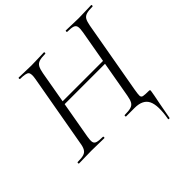

<svg xmlns="http://www.w3.org/2000/svg" viewBox="-209 -796 1160 1160"><g transform="rotate(-45 371.0 -215.5)"><path d="M170.8 -315 175 -335.8H576L572.6 -315ZM102.8 -82.4 184.8 -545.4Q192.8 -588.6 181.2 -600.8Q169.6 -613 120 -613Q116.8 -613 116.8 -619Q116.8 -625 120 -625Q143.2 -625 170.1 -623.5Q197 -622 225.6 -622Q259.6 -622 287 -623.5Q314.4 -625 334.4 -625Q338.4 -625 338.4 -619Q338.4 -613 334.4 -613Q300.8 -613 282.5 -606.8Q264.2 -600.6 255.7 -584.6Q247.2 -568.6 242 -539.6L161.2 -79.4Q156.2 -50.6 159 -36.2Q161.8 -21.8 177.6 -16.9Q193.4 -12 226.8 -12Q230 -12 230 -6Q230 0 226.8 0Q203.8 0 176.6 -1Q149.4 -2 118 -2Q87.6 -2 59.8 -1Q32 0 11.4 0Q7.4 0 7.4 -6Q7.4 -12 11.4 -12Q45.6 -12 63.3 -17.6Q81 -23.2 89.9 -38.8Q98.8 -54.4 102.8 -82.4ZM485.2 0H412.8Q409.6 0 409.6 -6Q409.6 -12 412.8 -12Q448.2 -12 466.5 -17.6Q484.8 -23.2 493.3 -38.8Q501.8 -54.4 506.6 -82.4L587.8 -543.4Q592.8 -572.4 589.9 -587.3Q587 -602.2 571.7 -607.6Q556.4 -613 522 -613Q519.6 -613 519.6 -619Q519.6 -625 522 -625Q545.2 -625 571.6 -623.5Q598 -622 630.2 -622Q661 -622 689 -623.5Q717 -625 739.2 -625Q742 -625 742 -619Q742 -613 739.2 -613Q705 -613 686.4 -607.4Q667.8 -601.8 659.4 -586.6Q651 -571.4 645.8 -542.4L564 -79.4Q558 -45.4 558.4 -31.5Q558.8 -17.6 572.3 -14.8Q585.8 -12 618.4 -12Q626.6 -12 627.8 -9.1Q629 -6.2 627 4.4Q625.6 16.2 622 33.4Q618.4 50.6 611.5 86.4Q604.6 122.2 592 191.4Q591 194.6 585.4 194.1Q579.8 193.6 580.8 189.6Q598.6 90.2 577.1 45.1Q555.6 0 485.2 0Z"/></g></svg>

Font: Cormorant Light
Style: Italic
Weight: 300
Italic angle: -10°
Designer: Christian Thalmann (Catharsis Fonts)
Foundry: Catharsis Fonts
Version: Version 4.000